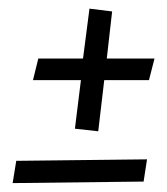

<svg xmlns="http://www.w3.org/2000/svg" viewBox="-20 -424 381 438"><path d="M17.1 -57.1 315.4 -60.5 307.6 -9.8 8.8 -6.3ZM217.8 -241.2 204.1 -124.5 150.9 -130.4 164.6 -241.2H55.2L67.4 -290.5H169.4L184.1 -404.3L235.8 -397.9L223.6 -290.5H332.5L319.8 -241.2Z"/></svg>

Font: Neuton Cursive
Style: Regular
Weight: 500
Designer: Brian M Zick
Version: Version 1.43